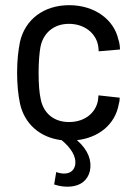

<svg xmlns="http://www.w3.org/2000/svg" viewBox="-20 -535 526 741"><path d="M197 129 189 177C230 191 309 196 327 125C335 87 322 45 277 6C363 -4 424 -56 438 -131C441 -141 442 -149 442 -158L360 -167C359 -158 359 -153 358 -147C350 -102 310 -64 246 -64C186 -64 147 -100 137 -153C132 -175 129 -209 129 -254C129 -295 132 -331 136 -353C146 -406 186 -443 246 -443C307 -443 349 -406 358 -362C360 -355 360 -345 361 -337L443 -344C443 -356 441 -371 437 -382C420 -459 346 -515 247 -515C147 -515 76 -458 57 -373C51 -342 46 -305 46 -255C46 -209 50 -170 57 -136C74 -58 133 -4 218 6C253 35 276 69 270 102C263 136 229 141 197 129Z"/></svg>

Font: Vanilla Cream Book
Style: Regular
Weight: 400
Designer: Jeremy Tribby, Jinavaṁso
Foundry: Tribby Type
Version: Version 1.422;Glyphs 3.1.2 (3151)